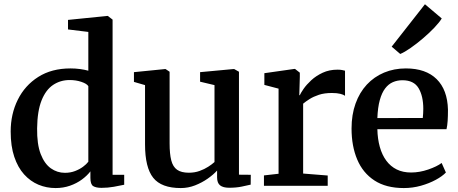

<svg xmlns="http://www.w3.org/2000/svg" viewBox="-20 -896 2211 926"><path d="M248 11Q204.5 11 165.5 -5.2Q126.5 -21.5 96.2 -55Q66 -88.5 48.8 -139.8Q31.5 -191 31.5 -261.5Q31.5 -346 65.8 -415Q100 -484 164.5 -525Q229 -566 320 -566Q344 -566 366 -563Q388 -560 406 -555V-742L308 -754V-800L495.5 -819H500L523 -801.5V-53H579V-5Q558.5 -0.5 529 4.8Q499.5 10 469.5 10Q443.5 10 429.8 1.8Q416 -6.5 416 -38V-69.5Q400 -48.5 374.8 -30Q349.5 -11.5 317.2 -0.2Q285 11 248 11ZM293 -62.5Q319.5 -62.5 341.8 -71Q364 -79.5 380.5 -91.8Q397 -104 406 -116V-480.5Q398.5 -492.5 372.5 -501.2Q346.5 -510 316 -510Q271.5 -510 236.2 -486.5Q201 -463 180.5 -411.8Q160 -360.5 159 -277Q158 -200.5 176.2 -153.2Q194.5 -106 225.2 -84.2Q256 -62.5 293 -62.5Z M1085.5 9.5Q1056 9.5 1041.5 -2Q1027 -13.5 1027 -40.5V-73.5Q1009.5 -54 981.8 -34.5Q954 -15 920.8 -2Q887.5 11 852 11Q758.5 11 719 -38.5Q679.5 -88 679.5 -200V-485.5L626 -501V-548L776.5 -563H778.5L798 -550V-204.5Q798 -153.5 806 -122.5Q814 -91.5 834.2 -77.2Q854.5 -63 891 -63Q919 -63 942.5 -71.5Q966 -80 984.2 -91.8Q1002.5 -103.5 1014.5 -114.5V-485.5L945 -502V-548L1106 -563H1109.5L1132.5 -550V-53.5L1189.5 -53L1189 -5.5Q1171.5 -1.5 1145.5 4Q1119.5 9.5 1085.5 9.5Z M1253 0V-50L1323.5 -58V-468.5L1255 -486.5V-543L1399 -563.5H1403L1426 -545.5V-525L1423.5 -437H1426Q1430.5 -447.5 1444.2 -467.5Q1458 -487.5 1481.2 -509Q1504.5 -530.5 1536.2 -545.2Q1568 -560 1607.5 -560Q1621.5 -560 1630 -558.2Q1638.5 -556.5 1644 -555V-434Q1637 -439.5 1621.2 -443.5Q1605.5 -447.5 1580.5 -447.5Q1544.5 -447.5 1518 -438.8Q1491.5 -430 1473 -418.2Q1454.5 -406.5 1442 -396V-59L1560.5 -49.5V0Z M1927.5 11Q1842 11 1786 -25.5Q1730 -62 1702.8 -126.8Q1675.5 -191.5 1675.5 -276Q1675.5 -343 1694.8 -396.5Q1714 -450 1749 -487.8Q1784 -525.5 1832.2 -545.8Q1880.5 -566 1937.5 -566Q2033.5 -566 2085.8 -514.5Q2138 -463 2140.5 -367Q2140.5 -336 2139 -313.2Q2137.5 -290.5 2133.5 -273H1800Q1801 -226 1811.8 -187.5Q1822.5 -149 1843 -121.2Q1863.5 -93.5 1893.2 -78.8Q1923 -64 1962.5 -64Q2003.5 -64 2045.5 -78.5Q2087.5 -93 2110 -110L2130.5 -64Q2113.5 -46 2081.8 -28.8Q2050 -11.5 2010 -0.2Q1970 11 1927.5 11ZM1800 -326.5 2019 -327Q2020 -336.5 2020.8 -348.8Q2021.5 -361 2021.5 -371Q2021.5 -432.5 1998.8 -470.8Q1976 -509 1921 -509Q1896 -509 1874.8 -499.8Q1853.5 -490.5 1837.5 -469.5Q1821.5 -448.5 1811.8 -413.5Q1802 -378.5 1800 -326.5ZM1910 -636 1869 -671 2029.5 -875.5 2110.5 -807Q2099 -788 2074.5 -762.2Q2050 -736.5 2019.8 -710.8Q1989.5 -685 1960.5 -664.8Q1931.5 -644.5 1911 -636Z"/></svg>

Font: Merriweather 28pt SemiBold
Style: Regular
Weight: 600
Version: Version 2.100